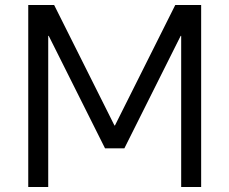

<svg xmlns="http://www.w3.org/2000/svg" viewBox="-20 -750 920 770"><path d="M93.3 0V-730H197.1L439 -246.8H441L682.9 -730H786.7V0H706.6V-606.2H704.6L478.7 -155H401.3L175.4 -606.2H173.4V0Z"/></svg>

Font: M PLUS 1 Thin
Style: Regular
Weight: 100
Designer: Coji Morishita
Foundry: UNDERFOREST DESIGN
Version: Version 1.001